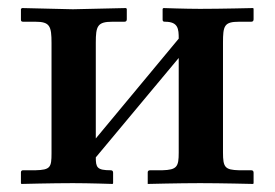

<svg xmlns="http://www.w3.org/2000/svg" viewBox="-20 -456 682 477"><path d="M161 -433 35 -436 32 -434V-407C32 -403 34 -402 38 -402H68C104 -402 108 -391 108 -349V-75C108 -40 105 -34 68 -33H37C34 -33 32 -31 32 -28V-1L33 1C33 1 111 -1 161 -1C200 -1 260 1 260 1L261 -1V-27C261 -31 259 -33 255 -33C221 -33 218 -40 218 -65L424 -312V-77C424 -42 420 -34 383 -33H353C349 -33 347 -31 347 -28V1C347 1 426 -1 477 -1C528 -1 609 1 609 1L610 -1V-27C610 -31 608 -33 604 -33H574C539 -34 534 -40 534 -77V-350C534 -392 537 -402 574 -402H604C608 -402 610 -404 610 -408V-434L609 -436C609 -436 528 -434 477 -434C441 -434 386 -436 386 -436L384 -434V-407C384 -403 386 -402 390 -402C423 -402 424 -384 424 -360L218 -112V-350C218 -391 222 -402 259 -402H289C293 -402 295 -404 295 -408V-434L293 -436Z"/></svg>

Font: Libertinus Serif Semibold
Style: Regular
Weight: 600
Designer: Philipp H. Poll, Khaled Hosny
Foundry: Caleb Maclennan
Version: Version 7.050;RELEASE